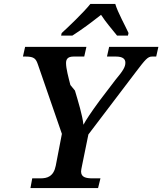

<svg xmlns="http://www.w3.org/2000/svg" viewBox="-20 -951 821 971"><path d="M289 -771H346C403 -808 432 -830 491 -876C518 -835 541 -810 572 -771H627L630 -784C616 -816 575 -889 563 -931H437C403 -888 321 -810 292 -784ZM134 0H476L488 -49H450C415 -49 390 -54 390 -84C390 -90 392 -99 395 -114L427 -271L667 -587C715 -650 727 -665 749 -665H770L781 -714H532L521 -665H566C602 -665 614 -652 614 -634C614 -613 604 -595 563 -546L483 -441C439 -381 414 -343 402 -320C397 -368 375 -439 359 -493L336 -521C326 -560 314 -604 314 -632C314 -651 322 -665 352 -665H406L417 -714H107L96 -665H110C154 -665 162 -653 172 -624L293 -274L262 -113C251 -58 219 -49 184 -49H143Z"/></svg>

Font: Noto Serif Semi
Style: Italic
Weight: 600
Italic angle: -12°
Designer: Monotype Design Team
Foundry: Monotype Imaging Inc.
Version: Version 1.901